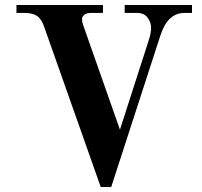

<svg xmlns="http://www.w3.org/2000/svg" viewBox="-20 -732 812 770"><path d="M46 -680V-712H393V-680H343Q328 -680 318.5 -673Q309 -666 309 -655Q309 -644 313 -633L461 -212L576 -569Q586 -599 586 -620Q586 -642 572 -661Q558 -680 530 -680H480V-712H750V-680H719Q652 -680 623 -589L426 18H384L158 -622Q147 -655 129.5 -667.5Q112 -680 79 -680Z"/></svg>

Font: Old Standard TT
Style: Bold
Weight: 700
Designer: Alexey Kryukov <alexios@thessalonica.org.ru>
Version: Version 2.2